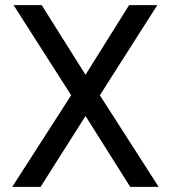

<svg xmlns="http://www.w3.org/2000/svg" viewBox="-20 -731 667 751"><path d="M314.5 -438.5 484.9 -710.9H595.2L370.6 -358.4L600.6 0H489.3L314.5 -277.3L138.7 0H27.8L258.3 -358.4L33.2 -710.9H143.1Z"/></svg>

Font: Roboto-ThirdPerson-AD3FC
Style: ThirdPerson-AD3FC
Weight: 400
Designer: Google
Version: Version 2.137; 2017